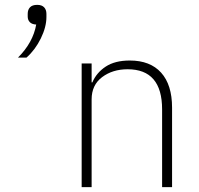

<svg xmlns="http://www.w3.org/2000/svg" viewBox="-20 -770 818 790"><path d="M54 -533Q116 -595 129 -669Q111 -670 102.5 -679Q94 -688 94 -702V-713Q94 -730 103.5 -740Q113 -750 133 -750Q152 -750 161.5 -740Q171 -730 171 -713V-700Q171 -659 148 -612Q125 -565 89 -533ZM316 0V-509H357V-431H360Q377 -471 415 -496Q453 -521 514 -521Q598 -521 643 -471Q688 -421 688 -327V0H647V-320Q647 -485 505 -485Q443 -485 400 -452.5Q357 -420 357 -361V0Z"/></svg>

Font: Anuphan ExtraLight
Style: Regular
Weight: 200
Designer: Cadson Demak
Version: Version 3.001